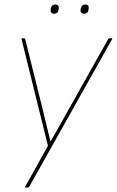

<svg xmlns="http://www.w3.org/2000/svg" viewBox="-20 -648 519 853"><path d="M94 185Q92 185 91.5 183.5Q91 182 92 181L193 0L76 -473Q75 -476 76.5 -477Q78 -478 80 -478H87Q91 -478 92 -474L169 -165Q178 -129 186.5 -92.5Q195 -56 204 -20H205Q225 -55 245 -90.5Q265 -126 284 -160L461 -475Q463 -477 464 -477.5Q465 -478 467 -478H475Q477 -478 478.5 -477Q480 -476 478 -474L110 181Q107 185 104 185ZM353 -587Q345 -587 341 -592Q337 -597 338 -604L339 -611Q341 -620 346 -624Q351 -628 359 -628Q367 -628 371 -623.5Q375 -619 374 -611L373 -604Q372 -595 366.5 -591Q361 -587 353 -587ZM220 -587Q212 -587 208 -592Q204 -597 205 -604L206 -611Q208 -620 213 -624Q218 -628 226 -628Q234 -628 238 -623.5Q242 -619 241 -611L240 -604Q239 -595 233.5 -591Q228 -587 220 -587Z"/></svg>

Font: Sofia Sans Hairline
Style: Italic
Weight: 1
Italic angle: -9°
Designer: Botio Nikoltchev, Ani Petrova
Foundry: lettersoup
Version: Version 4.102